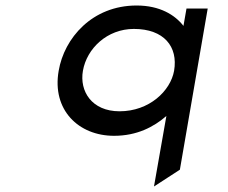

<svg xmlns="http://www.w3.org/2000/svg" viewBox="-20 -482 829 697"><path d="M193 -225C168 -83 265 11 394 11C477 11 538 -21 584 -61L539 195L633 134L734 -451H657L646 -388C615 -428 560 -462 476 -462C314 -462 213 -343 193 -225ZM281 -225C295 -306 369 -377 466 -377C575 -377 627 -313 612 -225C599 -152 522 -78 414 -78C313 -78 268 -151 281 -225Z"/></svg>

Font: Charger Monospace
Style: Regular
Weight: 400
Designer: Jasper
Foundry: Cannot Into Space Fonts
Version: Version 0.980